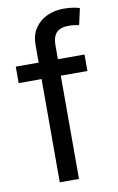

<svg xmlns="http://www.w3.org/2000/svg" viewBox="-86 -798 520 846"><g transform="rotate(-10 174.5 -375.0)"><path d="M316.4 -535.6V-461.9H8.8V-535.6ZM111.3 0V-614.7Q111.3 -658.7 131.6 -689Q151.9 -719.2 185.8 -734.9Q219.7 -750.5 259.8 -750.5Q286.6 -750.5 305.2 -747.1Q323.7 -743.7 332 -740.7L315.4 -666.5Q309.6 -668.5 297.1 -670.4Q284.7 -672.4 269.5 -672.4Q231.4 -672.4 214.4 -653.8Q197.3 -635.3 197.3 -597.7V0Z"/></g></svg>

Font: Inter 20pt
Style: Regular
Weight: 400
Version: Version 4.001;git-66647c0bb